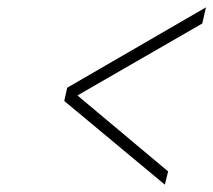

<svg xmlns="http://www.w3.org/2000/svg" viewBox="-20 -559 581 523"><path d="M191 -299 438 -92 429 -56 155 -284 163 -320 541 -539 531 -495Z"/></svg>

Font: Panefresco 1wt
Style: Italic
Weight: 250
Version: Version 1.000